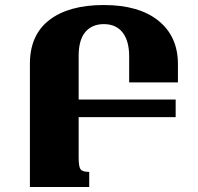

<svg xmlns="http://www.w3.org/2000/svg" viewBox="-20 -744 788 764"><path d="M494 -416V-519Q494 -581 468 -614.5Q442 -648 393 -648Q346 -648 319.5 -616.5Q293 -585 293 -522V-348H679V-278H293V-116Q293 -81 300.5 -70.5Q308 -60 335 -60V0H99V-490Q99 -605 176.5 -664.5Q254 -724 393 -724Q533 -724 610.5 -661.5Q688 -599 688 -489V-416Z"/></svg>

Font: Noto Serif Armenian Black
Style: Regular
Weight: 900
Designer: Monotype Design team
Foundry: Monotype Imaging Inc.
Version: Version 1.000